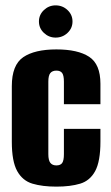

<svg xmlns="http://www.w3.org/2000/svg" viewBox="-20 -687 414 715"><path d="M190 8Q138 8 101 -3Q64 -14 44 -50Q24 -86 24 -159V-366Q24 -445 66.5 -474Q109 -503 190 -503Q270 -503 312 -475.5Q354 -448 354 -375V-299H218V-383Q218 -406 211.5 -415Q205 -424 190 -424Q175 -424 167.5 -415Q160 -406 160 -383V-113Q160 -90 167.5 -80.5Q175 -71 190 -71Q205 -71 211.5 -80Q218 -89 218 -113V-207H354V-160Q354 -86 334.5 -50Q315 -14 278.5 -3Q242 8 190 8ZM187 -547Q162 -547 143.5 -564.5Q125 -582 125 -607Q125 -632 143.5 -649.5Q162 -667 187 -667Q213 -667 231.5 -649.5Q250 -632 250 -607Q250 -582 231.5 -564.5Q213 -547 187 -547Z"/></svg>

Font: Alumni Sans Thin ExtraBold
Style: Regular
Weight: 800
Version: Version 1.018